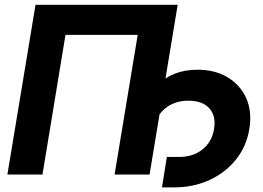

<svg xmlns="http://www.w3.org/2000/svg" viewBox="-20 -748 1127 823"><path d="M741.7 -727.5 621.1 0H471.2L570.3 -598.6H260.7L162.1 0H11.7L132.3 -727.5ZM674.3 55.2 695.3 -75.2H747.6Q807.6 -75.2 848.1 -107.7Q888.7 -140.1 897.5 -195.3Q906.7 -251 877.2 -283.7Q847.7 -316.4 787.6 -316.4Q727.5 -316.4 687 -282.5Q646.5 -248.5 636.7 -189.9H564Q584 -310.5 651.1 -379.9Q718.3 -449.2 826.7 -449.2Q900.9 -449.2 955.3 -416.7Q1009.8 -384.3 1035.4 -327.1Q1061 -270 1048.8 -195.3Q1036.6 -120.6 991.5 -64.2Q946.3 -7.8 877.7 23.7Q809.1 55.2 726.6 55.2Z"/></svg>

Font: Inter Display
Style: Bold Italic
Weight: 700
Italic angle: -9.39999°
Designer: Rasmus Andersson
Foundry: rsms
Version: Version 4.000;git-a52131595